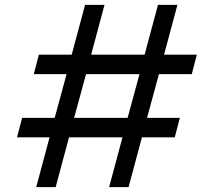

<svg xmlns="http://www.w3.org/2000/svg" viewBox="-20 -720 880 790"><path d="M129 50 184 -155H50L71 -235H205L254 -415H119L140 -495H275L330 -700H410L355 -495H575L630 -700H710L655 -495H790L769 -415H634L585 -235H720L699 -155H564L509 50H429L484 -155H264L209 50ZM285 -235H505L554 -415H334Z"/></svg>

Font: Diplomata
Style: Regular
Weight: 400
Designer: Eduardo Rodriguez Tunni
Foundry: Eduardo Rodriguez Tunni
Version: Version 1.002; ttfautohint (v1.8.4.7-5d5b);gftools[0.9.23]